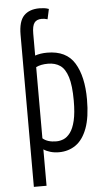

<svg xmlns="http://www.w3.org/2000/svg" viewBox="-63 -816 581 1040"><g transform="rotate(-5 228.0 -295.5)"><path d="M78 185V-642Q78 -715 107.5 -745.5Q137 -776 192 -776Q204 -776 217 -774.5Q230 -773 243 -768L231 -713Q214 -718 200 -718Q172 -718 159.5 -701Q147 -684 147 -642V-523Q176 -533 213 -533Q317 -533 361.5 -460Q406 -387 406 -262Q406 -165 383.5 -105Q361 -45 321.5 -17.5Q282 10 230 10Q205 10 183 3.5Q161 -3 147 -13V185ZM221 -50Q241 -50 260.5 -58Q280 -66 297 -88.5Q314 -111 324 -153Q334 -195 334 -262Q334 -344 319.5 -390Q305 -436 278 -454.5Q251 -473 212 -473Q173 -473 147 -460V-73Q173 -50 221 -50Z"/></g></svg>

Font: Ubuntu Sans Condensed
Style: Regular
Weight: 400
Width: 3
Designer: Dalton Maag Ltd
Foundry: Dalton Maag Ltd
Version: Version 1.006; ttfautohint (v1.8.4.7-5d5b)